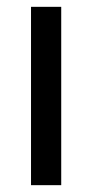

<svg xmlns="http://www.w3.org/2000/svg" viewBox="-20 -542 270 562"><path d="M70.8 0V-522H159.2V0Z"/></svg>

Font: Rawline Medium
Style: Regular
Weight: 500
Designer: Matt McInerney, Pablo Impallari, Rodrigo Fuenzalida
Foundry: Matt McInerney, Pablo Impallari, Rodrigo Fuenzalida
Version: Version 4.020;PS 004.020;hotconv 1.0.88;makeotf.lib2.5.64775